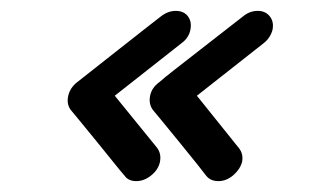

<svg xmlns="http://www.w3.org/2000/svg" viewBox="-20 -468 600 353"><path d="M303 -448Q318 -448 325.5 -438Q333 -428 330 -413Q327 -398 313 -388L191 -292Q191 -292 269 -196Q277 -185 274 -170Q271 -156 258 -145.5Q245 -135 230.5 -135Q216 -135 209 -145Q202 -153 192 -165.5Q182 -178 160.5 -204.5Q139 -231 124.5 -248.5Q110 -266 110 -266Q102 -277 105.5 -292Q109 -307 122 -317Q132 -325 148 -337.5Q164 -350 197.5 -376.5Q231 -403 253.5 -420.5Q276 -438 276 -438Q289 -448 303 -448ZM454 -448Q468 -448 476 -438Q484 -428 481 -413Q477 -398 464 -388L342 -292Q342 -292 419 -196Q428 -185 425 -170Q421 -156 408.5 -145.5Q396 -135 381.5 -135Q367 -135 359 -145Q353 -153 343 -165.5Q333 -178 311.5 -204.5Q290 -231 275.5 -248.5Q261 -266 261 -266Q253 -277 256 -292Q259 -307 273 -317Q282 -325 298 -337.5Q314 -350 348 -376.5Q382 -403 404.5 -420.5Q427 -438 427 -438Q439 -448 454 -448Z"/></svg>

Font: Brass Mono
Style: Italic
Weight: 400
Italic angle: -13°
Monospace: yes
Version: Version 1.100; ttfautohint (v1.8.3) -l 8 -r 50 -G 200 -x 14 